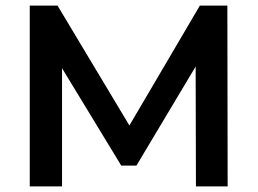

<svg xmlns="http://www.w3.org/2000/svg" viewBox="-20 -664 918 684"><path d="M678 0 677 -427 466 -74H412L201 -421V0H86V-644H185L441 -217L692 -644H790L791 0Z"/></svg>

Font: Montserrat Ace
Style: Bold
Weight: 600
Designer: Julieta Ulanovsky
Foundry: Julieta Ulanovsky
Version: Version 1